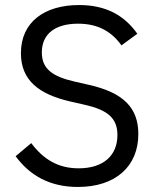

<svg xmlns="http://www.w3.org/2000/svg" viewBox="-20 -730 621 762"><path d="M289 12C439 12 529 -70 529 -198C529 -302 470 -362 334 -393L277 -406C189 -426 146 -456 146 -522C146 -597 201 -636 290 -636C371 -636 424 -603 462 -550L525 -596C473 -670 399 -710 294 -710C157 -710 63 -643 63 -519C63 -412 133 -356 260 -327L317 -314C409 -293 446 -260 446 -194C446 -114 392 -62 292 -62C211 -62 153 -97 104 -162L42 -110C98 -34 177 12 289 12Z"/></svg>

Font: Braiins Sans
Style: Regular
Weight: 400
Designer: Mike Abbink, Paul van der Laan, Pieter van Rosmalen, Jiri Chlebus, Lubos Buracinsky
Foundry: Bold Monday, Sudetype
Version: Version 1.000;hotconv 1.0.109;makeotfexe 2.5.65596